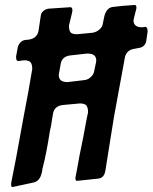

<svg xmlns="http://www.w3.org/2000/svg" viewBox="-20 -759 615 774"><path d="M25 -21 45 -123Q80 -316 94 -388L110 -481Q110 -500 103 -508Q96 -516 77 -516L54 -513Q45 -513 45 -527V-532L51 -565Q53 -578 62 -587.5Q71 -597 83 -598L94 -599Q128 -603 135 -633L144 -693Q145 -706 154 -714Q163 -722 175 -724L264 -730Q272 -730 272 -716L271 -712V-710L258 -656Q258 -636 264.5 -628.5Q271 -621 291 -621L353 -627Q367 -629 379 -638.5Q391 -648 394 -661Q395 -667 397.5 -678.5Q400 -690 401 -695Q410 -728 435 -731L471 -735H470L523 -739Q530 -739 530 -728Q530 -724 528 -718L520 -686Q518 -678 518 -675Q520 -649 552 -649L563 -650L564 -651Q575 -651 575 -634V-631L570 -597Q569 -584 560.5 -575.5Q552 -567 541 -566L526 -563H527Q492 -560 484 -530L440 -291Q434 -255 422.5 -182Q411 -109 405 -72Q400 -41 376 -39L291 -30Q284 -30 284 -40Q284 -45 285 -48Q287 -57 290 -73.5Q293 -90 295.5 -103.5Q298 -117 300 -129Q312 -188 316 -208Q318 -216 322.5 -243Q327 -270 330 -283L335 -306Q335 -326 328 -334Q321 -342 302 -342L236 -336Q200 -333 194 -302Q193 -300 193 -296L191 -284Q191 -281 190 -279Q187 -254 181 -230Q167 -139 152 -82L151 -79V-77L149 -65V-64L148 -61Q140 -28 114 -23L35 -6Q32 -5 29 -5Q25 -5 25 -16ZM252 -428 319 -436Q333 -437 344.5 -447Q356 -457 359 -469L367 -507Q367 -509 367.5 -511.5Q368 -514 368 -515Q368 -543 334 -543H329Q320 -542 299 -539.5Q278 -537 267 -536Q231 -533 225 -503L218 -464Q217 -461 217 -456Q217 -428 252 -428Z"/></svg>

Font: Bangerz Fix
Style: Regular
Weight: 400
Designer: vernon adams
Foundry: Vernon Adams
Version: Version 2.10;December 28, 2023;FontCreator 13.0.0.2683 64-bi